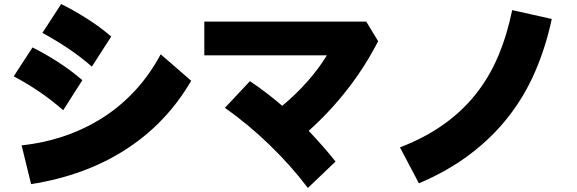

<svg xmlns="http://www.w3.org/2000/svg" viewBox="-20 -822 2860 951"><path d="M435 -492Q379 -541 317 -582.5Q255 -624 190 -659L283 -802Q342 -773 408 -731.5Q474 -690 531 -641ZM293 -276Q236 -326 175 -367.5Q114 -409 48 -444L141 -587Q200 -558 265.5 -516Q331 -474 388 -425ZM927 -422Q805 -212 603.5 -82Q402 48 134 90L87 -102Q199 -114 301 -149Q403 -184 491 -240.5Q579 -297 651 -375.5Q723 -454 776 -553Z M1218 -420Q1300 -365 1378 -298Q1447 -355 1504 -420Q1561 -485 1599 -548H992V-715H1794L1853 -618Q1789 -493 1702 -381Q1615 -269 1509 -174Q1544 -137 1577.5 -99Q1611 -61 1642 -22L1505 109Q1421 -2 1315 -104.5Q1209 -207 1094 -288Z M1961 -92Q2081 -138 2173.5 -203Q2266 -268 2334 -352.5Q2402 -437 2446.5 -541.5Q2491 -646 2517 -772L2713 -728Q2684 -592 2632 -470.5Q2580 -349 2500 -246Q2420 -143 2309.5 -59Q2199 25 2055 86Z"/></svg>

Font: OA Gothic ExtraBold
Style: Regular
Weight: 800
Designer: Choi Chi-young, Lee Jaesang, Lee Juhyun, Han Dohee
Foundry: DDUNGSANG CORP.
Version: Version 1.000;Build 20210203